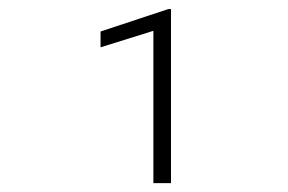

<svg xmlns="http://www.w3.org/2000/svg" viewBox="-20 -731 640 426"><path d="M359.4 -324.7V-710.9H353.5L203.1 -661.1V-626L320.3 -662.6V-324.7Z"/></svg>

Font: Roboto Mono ExtraLight
Style: Regular
Weight: 250
Monospace: yes
Designer: Google
Version: Version 3.000